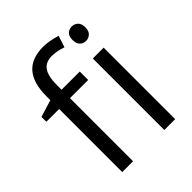

<svg xmlns="http://www.w3.org/2000/svg" viewBox="-212 -891 1016 1016"><g transform="rotate(-45 296.0 -382.5)"><path d="M327.1 -472.2H190.9V0H109.9V-472.2H14.2V-508.8L109.9 -538.1V-567.9Q109.9 -765.1 282.2 -765.1Q324.7 -765.1 381.8 -748L360.8 -683.1Q314 -698.2 280.8 -698.2Q234.9 -698.2 212.9 -667.7Q190.9 -637.2 190.9 -569.8V-535.2H327.1ZM505.9 0H424.8V-535.2H505.9ZM418 -680.2Q418 -708 431.6 -720.9Q445.3 -733.9 465.8 -733.9Q485.4 -733.9 499.5 -720.7Q513.7 -707.5 513.7 -680.2Q513.7 -652.8 499.5 -639.4Q485.4 -626 465.8 -626Q445.3 -626 431.6 -639.4Q418 -652.8 418 -680.2Z"/></g></svg>

Font: f04920746
Style: Regular
Weight: 400
Foundry: Ascender Corporation
Version: Version 1.10